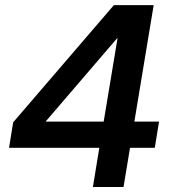

<svg xmlns="http://www.w3.org/2000/svg" viewBox="-20 -748 689 768"><path d="M16.1 -156.7 32.7 -258.8 435.5 -727.5H517.1L495.1 -594.7H448.2L164.1 -263.7L163.6 -261.7H616.2L599.1 -156.7ZM351.6 0 382.3 -187.5 390.1 -233.9 472.2 -727.5H594.7L474.1 0Z"/></svg>

Font: Inter 28pt SemiBold
Style: Italic
Weight: 600
Italic angle: -9.3988°
Designer: Rasmus Andersson
Foundry: rsms
Version: Version 4.001;git-66647c0bb